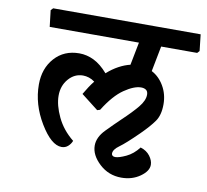

<svg xmlns="http://www.w3.org/2000/svg" viewBox="-84 -741 1031 956"><g transform="rotate(10 432.0 -263.5)"><path d="M854.5 -649.4 863.8 -566.4 853.5 -555.2H671.4L646.5 -426.8Q684.6 -407.2 708.7 -366Q732.9 -324.7 732.9 -273.4Q732.9 -219.2 710.2 -187Q687.5 -154.8 644.5 -112.3Q582.5 -51.3 552.7 -30Q522.9 -8.8 522.9 11.7Q522.9 18.1 527.6 22.2Q532.2 26.4 541.5 26.4Q560.1 26.4 595.5 9.8Q630.9 -6.8 658.2 -42.5Q689 -33.2 706.1 -10.5Q723.1 12.2 723.1 34.2Q723.1 65.9 683.1 94Q643.1 122.1 588.9 122.1Q524.4 122.1 477.8 78.9Q431.2 35.6 431.2 -12.7Q431.2 -54.7 469.5 -94Q507.8 -133.3 538.6 -162.6Q587.9 -209 616 -243.2Q644 -277.3 644 -306.6Q644 -323.2 634.3 -330.3Q624.5 -337.4 608.9 -337.4Q573.7 -337.4 524.4 -303.7Q475.1 -270 426.8 -192.4L412.6 -188L326.7 -254.9Q337.9 -274.4 349.6 -292.2Q361.3 -310.1 373.5 -325.2Q359.4 -335.9 344 -340.8Q328.6 -345.7 314 -345.7Q271 -345.7 241 -311Q210.9 -276.4 210.9 -226.1Q210.9 -177.7 238.8 -119.1Q266.6 -60.5 321.3 -16.6Q314.9 0 301.5 11.7Q288.1 23.4 269.5 23.4Q217.3 23.4 160.9 -70.1Q104.5 -163.6 104.5 -263.7Q104.5 -345.2 152.1 -398.2Q199.7 -451.2 276.4 -451.2Q314.5 -451.2 350.3 -433.8Q386.2 -416.5 421.4 -376Q449.7 -401.4 479.2 -417.2Q508.8 -433.1 536.6 -439.5L559.1 -555.2H107.9L98.1 -638.2L108.9 -649.4Z"/></g></svg>

Font: Sitara
Style: Bold Italic
Weight: 700
Italic angle: -11°
Designer: Neelakash Kshetrimayum
Foundry: Neelakash Kshetrimayum
Version: Version 1.000;PS Version 1.000;PS 1.0;hotconv 1.;hotconv 1.0